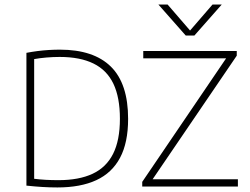

<svg xmlns="http://www.w3.org/2000/svg" viewBox="-20 -819 1097 843"><path d="M232 4Q199 4 166.5 2Q134 0 96 -4V-587Q119.5 -591.5 144.5 -594.8Q169.5 -598 194.5 -599.5Q219.5 -601 243 -601Q391 -601 466.8 -526.5Q542.5 -452 542.5 -297Q542.5 -193 507.2 -126.5Q472 -60 403 -28Q334 4 232 4ZM236.5 -28Q326.5 -28 386.5 -56Q446.5 -84 476.5 -143.5Q506.5 -203 506.5 -297.5Q506.5 -391.5 477.8 -451.5Q449 -511.5 390.2 -540.2Q331.5 -569 242 -569Q213.5 -569 184 -566.5Q154.5 -564 130 -559.5V-34Q154 -31 180.2 -29.5Q206.5 -28 236.5 -28ZM604.5 0V-20.5L980 -573.5L986 -563H609V-595H1019.5V-574.5L643 -21.5L637 -32H1024.5V0ZM795.5 -663 675.5 -799H716L821 -677.5H808L913 -799H953.5L833.5 -663Z"/></svg>

Font: Encode Sans SC Thin
Style: Regular
Weight: 250
Designer: Multiple Designers
Foundry: Impallari Type
Version: Version 3.002